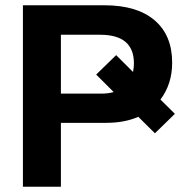

<svg xmlns="http://www.w3.org/2000/svg" viewBox="-20 -708 707 728"><path d="M504.4 -265.1Q452.6 -242.2 381.8 -242.2H210.9V0H66.9V-688H376Q499.5 -688 566.2 -631.1Q632.8 -574.2 632.8 -470.2Q632.8 -389.6 588.4 -330.6L643.1 -276.4L567.4 -202.6ZM487.8 -467.8Q487.8 -576.2 359.9 -576.2H210.9V-353H363.8Q389.6 -353 411.1 -358.9L344.7 -425.3L420.4 -499L484.4 -435.1Q487.8 -453.1 487.8 -467.8Z"/></svg>

Font: Liberation Sans
Style: Bold
Weight: 700
Designer: Steve Matteson
Foundry: Ascender Corporation
Version: Version 2.1.5